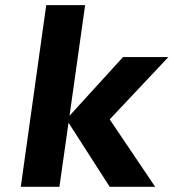

<svg xmlns="http://www.w3.org/2000/svg" viewBox="-20 -720 669 740"><path d="M307.1 -700.2H308.1L248 -273.9L454.1 -500H628.9L402.8 -259.8L578.1 0H402.8L244.1 -247.1L209 0H60.1L158.2 -700.2Z"/></svg>

Font: Fivo Sans Modern
Style: Italic
Weight: 700
Designer: Alexander Slobzheninov
Foundry: Alexander Slobzheninov
Version: 1.0